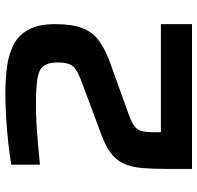

<svg xmlns="http://www.w3.org/2000/svg" viewBox="-30 -706 736 716"><g transform="rotate(-90 338.0 -348.0)"><path d="M66 0V-91Q66 -147 69.5 -187Q73 -227 86 -255Q99 -283 125.5 -303Q152 -323 199 -340L379 -407Q415 -420 433 -431Q451 -442 457 -458Q463 -474 463 -501Q463 -537 449 -554.5Q435 -572 399.5 -577Q364 -582 300 -582Q275 -582 238 -580Q201 -578 160.5 -574.5Q120 -571 82 -567V-674Q117 -680 162 -685Q207 -690 255.5 -693Q304 -696 346 -696Q399 -696 446 -690Q493 -684 529 -665.5Q565 -647 585.5 -609.5Q606 -572 606 -510Q606 -448 591.5 -410Q577 -372 547.5 -349.5Q518 -327 472 -309L261 -233Q238 -224 225.5 -214.5Q213 -205 208 -189.5Q203 -174 203 -147V-116H606V0Z"/></g></svg>

Font: Saira SemiExpanded SemiBold
Style: Regular
Weight: 600
Width: 6
Designer: Hector Gatti with collaboration of the Omnibus-Type team
Foundry: Omnibus-Type
Version: Version 1.101